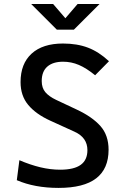

<svg xmlns="http://www.w3.org/2000/svg" viewBox="-20 -918 626 948"><path d="M269 9.8Q210 9.8 158.4 0.2Q106.9 -9.3 63 -28.3L75.7 -127Q129.4 -104 179.4 -92Q229.5 -80.1 276.9 -80.1Q345.2 -80.1 378.4 -104Q411.6 -127.9 411.6 -176.8Q411.6 -238.8 348.1 -267.6L228 -322.3Q157.2 -354.5 119.4 -399.9Q81.5 -445.3 81.5 -512.7Q81.5 -603.5 136.2 -653.3Q190.9 -703.1 291 -703.1Q360.8 -703.1 414.6 -682.6Q468.3 -662.1 518.1 -615.7L449.7 -546.4Q406.7 -581.5 369.4 -597.4Q332 -613.3 291.5 -613.3Q241.2 -613.3 213.6 -589.1Q186 -564.9 186 -517.6Q186 -483.9 204.1 -462.6Q222.2 -441.4 257.3 -424.8L358.9 -377Q436 -340.8 476.1 -295.4Q516.1 -250 516.1 -178.7Q516.1 -84.5 454.8 -37.4Q393.6 9.8 269 9.8ZM260.7 -771.5 133.8 -898.4H242.2L307.6 -822.3H297.9L363.3 -898.4H471.7L344.7 -771.5Z"/></svg>

Font: Cascadia Mono PL
Style: Regular
Weight: 400
Monospace: yes
Designer: Aaron Bell
Foundry: Saja Typeworks
Version: Version 2102.003